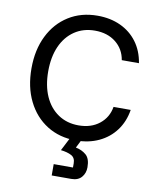

<svg xmlns="http://www.w3.org/2000/svg" viewBox="-97 -759 854 1055"><g transform="rotate(10 330.0 -231.0)"><path d="M361.7 10.8Q270 10.8 200.4 -32.9Q130.8 -76.7 92.1 -155Q53.3 -233.3 53.3 -337.5Q53.3 -440.8 92.1 -519.2Q130.8 -597.5 200.4 -641.2Q270 -685 361.7 -685Q433.3 -685 490 -658.8Q546.7 -632.5 582.9 -583.8Q619.2 -535 630 -467.5H534.2Q524.2 -528.3 477.9 -565Q431.7 -601.7 361.7 -601.7Q296.7 -601.7 247.9 -568.8Q199.2 -535.8 172.9 -476.7Q146.7 -417.5 146.7 -337.5Q146.7 -257.5 172.9 -198.3Q199.2 -139.2 247.9 -106.3Q296.7 -73.3 361.7 -73.3Q431.7 -73.3 477.9 -110Q524.2 -146.7 534.2 -206.7H630Q619.2 -140 582.9 -91.2Q546.7 -42.5 490 -15.8Q433.3 10.8 361.7 10.8ZM265 223.3V160H372.5V136.7Q372.5 105.8 350 93.8Q327.5 81.7 290.8 77.5L343.3 -25H406.7L369.2 49.2Q403.3 55.8 427.1 76.2Q450.8 96.7 450.8 145Q450.8 178.3 431.2 200.8Q411.7 223.3 374.2 223.3Z"/></g></svg>

Font: Funnel Sans
Style: Regular
Weight: 400
Designer: NORD ID, Kristian Moeller
Foundry: Dicotype
Version: Version 1.000